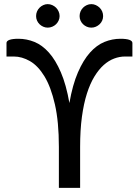

<svg xmlns="http://www.w3.org/2000/svg" viewBox="-20 -911 673 931"><path d="M11.5 0ZM368.5 0H265.5V-198.5Q265.5 -321 246.2 -405Q227 -489 195.8 -540.5Q164.5 -592 125.5 -614.5Q86.5 -637 47 -637H11.5V-702.5Q11.5 -712.5 26.2 -717.8Q41 -723 69.5 -723Q109 -723 146.8 -707.8Q184.5 -692.5 217 -656.2Q249.5 -620 275.2 -560.2Q301 -500.5 316.5 -411.5Q332 -500.5 358 -560.2Q384 -620 416.5 -656.2Q449 -692.5 486.8 -707.8Q524.5 -723 564 -723Q592.5 -723 607.2 -717.8Q622 -712.5 622 -702.5V-637H586.5Q560 -637 533.8 -627.2Q507.5 -617.5 483.2 -596Q459 -574.5 438 -540.2Q417 -506 401.5 -457.5Q386 -409 377.2 -344.5Q368.5 -280 368.5 -198.5ZM269 -833Q269 -821.5 264.2 -811.2Q259.5 -801 251.8 -793.5Q244 -786 233.5 -781.5Q223 -777 211 -777Q200 -777 189.8 -781.5Q179.5 -786 171.8 -793.5Q164 -801 159.5 -811.2Q155 -821.5 155 -833Q155 -845 159.5 -855.5Q164 -866 171.8 -873.8Q179.5 -881.5 189.8 -886.2Q200 -891 211 -891Q223 -891 233.5 -886.2Q244 -881.5 251.8 -873.8Q259.5 -866 264.2 -855.5Q269 -845 269 -833ZM480 -833Q480 -821.5 475.5 -811.2Q471 -801 463 -793.5Q455 -786 444.8 -781.5Q434.5 -777 423 -777Q411 -777 400.8 -781.5Q390.5 -786 382.8 -793.5Q375 -801 370.5 -811.2Q366 -821.5 366 -833Q366 -845 370.5 -855.5Q375 -866 382.8 -873.8Q390.5 -881.5 400.8 -886.2Q411 -891 423 -891Q434.5 -891 444.8 -886.2Q455 -881.5 463 -873.8Q471 -866 475.5 -855.5Q480 -845 480 -833Z"/></svg>

Font: Lato Medium
Style: Regular
Weight: 500
Designer: Lukasz Dziedzic
Foundry: tyPoland Lukasz Dziedzic
Version: Version 2.006; 2014-01-15